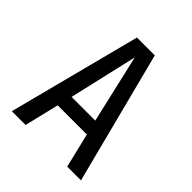

<svg xmlns="http://www.w3.org/2000/svg" viewBox="-199 -864 997 997"><g transform="rotate(45 300.0 -365.0)"><path d="M46 0 235 -730H366L554 0H453L407 -190H193L147 0ZM213 -272H387L300 -649Z"/></g></svg>

Font: Tiny Medium
Style: Regular
Weight: 500
Monospace: yes
Designer: Philipp Nurullin, Konstantin Bulenkov
Foundry: JetBrains
Version: Version 2.251; ttfautohint (v1.8.4.7-5d5b)